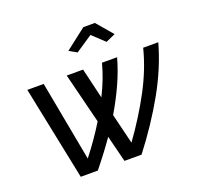

<svg xmlns="http://www.w3.org/2000/svg" viewBox="-127 -866 1031 1003"><g transform="rotate(-20 388.5 -365.0)"><path d="M49 -522H140L223 -77Q255 -118 284 -159.5Q313 -201 338 -242L268 -522H359L399 -353Q442 -438 464 -522H548Q529 -453 497.5 -383.5Q466 -314 425 -245L466 -77Q546 -188 605.5 -299.5Q665 -411 693 -522H777Q741 -392 668 -261.5Q595 -131 494 0H399L362 -147Q311 -74 251 0H156ZM320 -640 436 -730H500L577 -640L524 -616L457 -679L363 -616Z"/></g></svg>

Font: Raleway Medium
Style: Italic
Weight: 500
Italic angle: -12°
Designer: Matt McInerney, Pablo Impallari, Rodrigo Fuenzalida
Foundry: Matt McInerney, Pablo Impallari, Rodrigo Fuenzalida
Version: Version 4.026